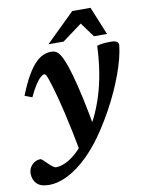

<svg xmlns="http://www.w3.org/2000/svg" viewBox="-127 -785 831 1097"><g transform="rotate(-10 288.0 -237.0)"><path d="M60 -269 17.5 -285.5Q44.5 -354 69.8 -397.2Q95 -440.5 118.8 -464.5Q142.5 -488.5 165.5 -497.8Q188.5 -507 211 -507Q226.5 -507 238.2 -500.5Q250 -494 260.5 -478.8Q271 -463.5 282 -436Q293.5 -409 309.5 -353.5Q325.5 -298 344.5 -211.5Q363.5 -125 384 -4.5L279.5 107Q264.5 26.5 251.2 -37.2Q238 -101 226.5 -150.2Q215 -199.5 205 -236.8Q195 -274 187 -301.5Q176 -338.5 169.5 -356.8Q163 -375 158.8 -381Q154.5 -387 149.5 -387Q141.5 -387 128.2 -375.8Q115 -364.5 97.8 -338.8Q80.5 -313 60 -269ZM308.5 15 327.5 4.5Q359.5 -42 385 -94.8Q410.5 -147.5 429.8 -208.5Q449 -269.5 460.8 -340.8Q472.5 -412 476 -495Q493 -500 513.5 -502.2Q534 -504.5 557.5 -504Q580.5 -504 591.2 -496.8Q602 -489.5 600.5 -475Q596.5 -439 585.8 -397.5Q575 -356 558.2 -310.2Q541.5 -264.5 519.5 -216.2Q497.5 -168 470.2 -118.5Q443 -69 411.5 -20.5Q356.5 64.5 297.5 122.5Q238.5 180.5 180 210.5Q121.5 240.5 68 240.5Q18.5 240.5 -3.5 217.2Q-25.5 194 -25.5 159Q-25.5 129 -5 108Q15.5 87 44 87Q48 87 57.2 95.2Q66.5 103.5 79 116Q91.5 129 104 138.5Q116.5 148 124.5 148Q149.5 148 179.8 134.2Q210 120.5 243.2 91Q276.5 61.5 308.5 15ZM203 -551.5 370 -715H476L543 -551.5H467L394 -651.5H426L291 -551.5Z"/></g></svg>

Font: Newsreader 9pt SemiBold
Style: Italic
Weight: 600
Italic angle: -17°
Designer: Hugues Gentile
Foundry: Production Type
Version: Version 1.003